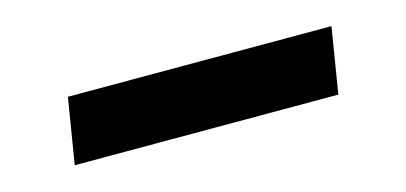

<svg xmlns="http://www.w3.org/2000/svg" viewBox="-29 -495 657 311"><g transform="rotate(-15 300.0 -340.0)"><path d="M70 -285 88 -395H530L512 -285Z"/></g></svg>

Font: Iosevka Curly XBdEx
Style: Italic
Weight: 800
Width: 7
Italic angle: -9°
Monospace: yes
Designer: Belleve Invis
Foundry: Belleve Invis
Version: Version 11.1.0; ttfautohint (v1.8.3)